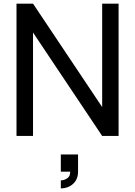

<svg xmlns="http://www.w3.org/2000/svg" viewBox="-20 -740 735 1045"><path d="M159.7 0H69.8V-720.2H159.7L536.1 -157.2V-720.2H625.5V0H536.1L159.7 -563ZM311 285.2V241.7Q329.1 241.7 345.5 230.7Q361.8 219.7 361.8 198.2V194.3H311V100.6H404.8V194.3Q404.8 236.3 377.7 260.7Q350.6 285.2 311 285.2Z"/></svg>

Font: Vela Sans Med
Style: Regular
Weight: 500
Designer: Principal design: Mikhail Sharanda - project Manrope.
Design modification: Ravid Balaliev
Foundry: Mikhail Sharanda
Version: Version 1.001